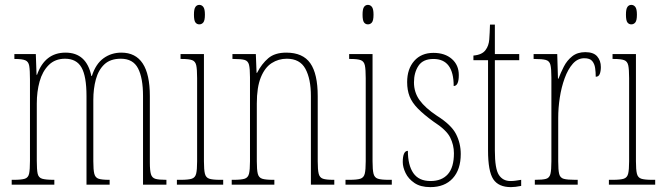

<svg xmlns="http://www.w3.org/2000/svg" viewBox="-20 -758 2716 788"><path d="M28 0V-20H37Q68 -20 82 -24.5Q96 -29 99.5 -45.5Q103 -62 103 -98V-432Q103 -470 100 -487.5Q97 -505 84 -510.5Q71 -516 41 -516H39V-536H127L130 -451H132Q164 -542 249 -542Q335 -542 355 -446H357Q373 -496 405 -519Q437 -542 478 -542Q595 -542 595 -364V-91Q595 -58 599.5 -43Q604 -28 618 -24Q632 -20 661 -20H663V0H567V-364Q567 -438 546.5 -477.5Q526 -517 476 -517Q433 -517 408.5 -494Q384 -471 373.5 -432.5Q363 -394 363 -348V-96Q363 -61 367 -45Q371 -29 384.5 -24.5Q398 -20 427 -20H430V0H335V-364Q335 -445 314.5 -481Q294 -517 247 -517Q206 -517 180 -491Q154 -465 142.5 -423.5Q131 -382 131 -333V-98Q131 -62 134.5 -45.5Q138 -29 153 -24.5Q168 -20 201 -20H203V0Z M798 -658Q788 -658 782 -666Q776 -674 776 -698Q776 -721 782 -729.5Q788 -738 798 -738Q808 -738 814.5 -729.5Q821 -721 821 -698Q821 -674 814.5 -666Q808 -658 798 -658ZM706 0V-20H722Q753 -20 767 -24.5Q781 -29 785 -45Q789 -61 789 -96V-437Q789 -473 785.5 -489.5Q782 -506 769 -511Q756 -516 727 -516H721V-536H817V-96Q817 -61 821 -45Q825 -29 839 -24.5Q853 -20 883 -20H896V0Z M931 0V-20H939Q970 -20 984 -24.5Q998 -29 1002 -45Q1006 -61 1006 -96V-441Q1006 -476 1002 -492Q998 -508 984 -512Q970 -516 939 -516H934V-536H1030L1033 -459H1035Q1054 -496 1081 -519Q1108 -542 1155 -542Q1223 -542 1253.5 -498.5Q1284 -455 1284 -363V-96Q1284 -61 1288 -45Q1292 -29 1305.5 -24.5Q1319 -20 1348 -20H1352V0H1256V-364Q1256 -434 1233.5 -475.5Q1211 -517 1157 -517Q1123 -517 1095 -499Q1067 -481 1050.5 -440.5Q1034 -400 1034 -333V-96Q1034 -61 1038 -45Q1042 -29 1056 -24.5Q1070 -20 1100 -20H1106V0Z M1490 -658Q1480 -658 1474 -666Q1468 -674 1468 -698Q1468 -721 1474 -729.5Q1480 -738 1490 -738Q1500 -738 1506.5 -729.5Q1513 -721 1513 -698Q1513 -674 1506.5 -666Q1500 -658 1490 -658ZM1398 0V-20H1414Q1445 -20 1459 -24.5Q1473 -29 1477 -45Q1481 -61 1481 -96V-437Q1481 -473 1477.5 -489.5Q1474 -506 1461 -511Q1448 -516 1419 -516H1413V-536H1509V-96Q1509 -61 1513 -45Q1517 -29 1531 -24.5Q1545 -20 1575 -20H1588V0Z M1746 10Q1706 10 1681 -7Q1656 -24 1644.5 -48Q1633 -72 1633 -93Q1633 -139 1654 -139Q1654 -80 1676.5 -47.5Q1699 -15 1747 -15Q1793 -15 1818 -43Q1843 -71 1843 -129Q1843 -163 1827.5 -194Q1812 -225 1759 -259Q1719 -288 1695 -312.5Q1671 -337 1661 -362.5Q1651 -388 1651 -421Q1651 -475 1680 -508Q1709 -541 1759 -541Q1806 -541 1834.5 -516Q1863 -491 1863 -450Q1863 -405 1842 -405Q1842 -516 1759 -516Q1716 -516 1697.5 -488Q1679 -460 1679 -420Q1679 -379 1702 -347Q1725 -315 1773 -283Q1832 -246 1851.5 -208Q1871 -170 1871 -126Q1871 -62 1838 -26Q1805 10 1746 10Z M2077 10Q2026 10 2004.5 -22.5Q1983 -55 1983 -141V-511H1923V-530Q1959 -533 1973 -553Q1986 -570 1988 -596Q1990 -622 1991 -657H2011V-536H2111V-511H2011V-140Q2011 -65 2027.5 -40Q2044 -15 2075 -15Q2087 -15 2096.5 -16.5Q2106 -18 2119 -20V5Q2094 10 2077 10Z M2175 0V-20H2176Q2207 -20 2221 -24Q2235 -28 2239 -44Q2243 -60 2243 -96V-440Q2243 -476 2239 -492Q2235 -508 2220 -512Q2205 -516 2173 -516H2170V-536H2267L2270 -435H2272Q2281 -459 2294 -484.5Q2307 -510 2328.5 -527Q2350 -544 2382 -544Q2416 -544 2431 -526.5Q2446 -509 2446 -483Q2446 -466 2441.5 -454.5Q2437 -443 2425 -443Q2425 -462 2422.5 -479Q2420 -496 2410.5 -507.5Q2401 -519 2378 -519Q2351 -519 2331 -496.5Q2311 -474 2297.5 -437Q2284 -400 2277.5 -357.5Q2271 -315 2271 -274V-96Q2271 -60 2275 -44Q2279 -28 2294 -24Q2309 -20 2340 -20H2351V0Z M2571 -658Q2561 -658 2555 -666Q2549 -674 2549 -698Q2549 -721 2555 -729.5Q2561 -738 2571 -738Q2581 -738 2587.5 -729.5Q2594 -721 2594 -698Q2594 -674 2587.5 -666Q2581 -658 2571 -658ZM2479 0V-20H2495Q2526 -20 2540 -24.5Q2554 -29 2558 -45Q2562 -61 2562 -96V-437Q2562 -473 2558.5 -489.5Q2555 -506 2542 -511Q2529 -516 2500 -516H2494V-536H2590V-96Q2590 -61 2594 -45Q2598 -29 2612 -24.5Q2626 -20 2656 -20H2669V0Z"/></svg>

Font: Noto Serif Ethiopic ExtraCondensed Thin
Style: Regular
Weight: 100
Width: 2
Designer: Monotype Design Team
Foundry: Monotype Imaging Inc.
Version: Version 2.102; ttfautohint (v1.8.4.7-5d5b)